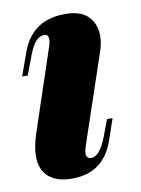

<svg xmlns="http://www.w3.org/2000/svg" viewBox="-68 -581 471 643"><g transform="rotate(-10 167.5 -259.5)"><path d="M131 -459Q131 -476 117 -476Q101 -476 88 -462Q75 -448 62 -413L39 -352H20L48 -430Q85 -533 197 -533Q251 -533 276 -507Q301 -481 301 -441Q301 -419 293 -393L189 -85Q184 -68 184 -61Q184 -43 201 -43Q230 -43 254 -106L275 -162H294L269 -89Q233 14 126 14Q75 14 47 -10Q19 -34 19 -81Q19 -113 34 -158L126 -434Q131 -447 131 -459Z"/></g></svg>

Font: Playfair Display SC Black
Style: Italic
Weight: 900
Italic angle: -14°
Designer: Claus Eggers Sørensen
Foundry: Claus Eggers Sørensen
Version: Version 1.200; ttfautohint (v1.6)